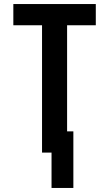

<svg xmlns="http://www.w3.org/2000/svg" viewBox="-20 -755 540 950"><path d="M235 175V0H188V-630H46V-735H454V-630H312V-105H343V175Z"/></svg>

Font: Iosevka SS04 Extrabold
Style: Regular
Weight: 800
Monospace: yes
Designer: Belleve Invis
Foundry: Belleve Invis
Version: Version 19.0.0; ttfautohint (v1.8.4)